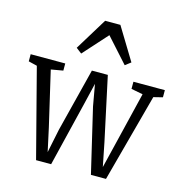

<svg xmlns="http://www.w3.org/2000/svg" viewBox="-139 -948 1012 1065"><g transform="rotate(15 367.0 -415.0)"><path d="M-17.5 -511.5V-552.5H181V-511.5L112 -499.5L185 -186L214 -52.5L242 -188L334 -552.5H425.5L504 -187L531 -51.5L564 -187L639.5 -498.5L572.5 -511.5V-552.5H753V-511.5L701 -498.5L565 7.5H478.5L391.5 -362L369.5 -486L340 -362L250 7.5H163.5L32 -499.5ZM252 -628.5 220 -653 333.5 -838.5H421L534 -653L502 -628.5L377 -767.5Z"/></g></svg>

Font: Merriweather 24pt SemiCondensed Light
Style: Regular
Weight: 300
Width: 4
Designer: Eben Sorkin
Foundry: Eben Sorkin
Version: Version 2.100